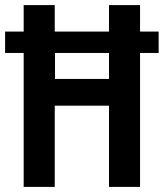

<svg xmlns="http://www.w3.org/2000/svg" viewBox="-22 -734 643 754"><path d="M71 0V-526H-2V-610H71V-714H193V-610H406V-714H528V-610H601V-526H528V0H406V-319H193V0ZM194 -424H406V-526H194Z"/></svg>

Font: Avrile Sans Condensed SemiBold
Style: Regular
Weight: 600
Width: 3
Designer: Monotype Design Team
Foundry: Monotype Imaging Inc.
Version: Version 2.001;September 10, 2019;FontCreator 11.5.0.2425 64-